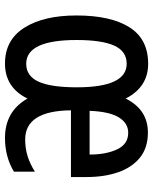

<svg xmlns="http://www.w3.org/2000/svg" viewBox="56 -646 600 751"><g transform="rotate(90 355.5 -270.0)"><path d="M498 -549Q558 -549 596.5 -517.5Q635 -486 653.5 -432Q672 -378 672 -309V-248H411Q413 -69 525 -69Q559 -69 589 -78Q619 -87 651 -107V-25Q593 10 519 10Q415 10 365 -78Q322 10 228 10Q136 10 88 -65.5Q40 -141 40 -270Q40 -403 86 -476.5Q132 -550 229 -550Q320 -550 365 -462Q408 -549 498 -549ZM499 -472Q461 -472 438.5 -435Q416 -398 413 -321H584Q584 -386 563.5 -429Q543 -472 499 -472ZM229 -466Q180 -466 158 -417.5Q136 -369 136 -270Q136 -73 229 -73Q277 -73 299 -121.5Q321 -170 321 -271Q321 -466 229 -466Z"/></g></svg>

Font: Noto Sans Gurmukhi ExtraCondensed Medium
Style: Regular
Weight: 500
Width: 2
Designer: Jelle Bosma - Monotype Design Team
Foundry: Monotype Imaging Inc.
Version: Version 2.004; ttfautohint (v1.8.4.7-5d5b)